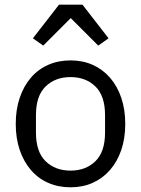

<svg xmlns="http://www.w3.org/2000/svg" viewBox="-20 -785 600 817"><path d="M280 12Q228 12 185 -7Q142 -26 111.5 -61.5Q81 -97 64 -146.5Q47 -196 47 -258Q47 -319 64 -369Q81 -419 111.5 -454.5Q142 -490 185 -509Q228 -528 280 -528Q332 -528 374.5 -509Q417 -490 448 -454.5Q479 -419 496 -369Q513 -319 513 -258Q513 -196 496 -146.5Q479 -97 448 -61.5Q417 -26 374.5 -7Q332 12 280 12ZM280 -59Q345 -59 386 -99Q427 -139 427 -221V-295Q427 -377 386 -417Q345 -457 280 -457Q215 -457 174 -417Q133 -377 133 -295V-221Q133 -139 174 -99Q215 -59 280 -59ZM331 -765 442 -622 398 -591 281 -708 164 -591 120 -622 231 -765Z"/></svg>

Font: IBM Plex Sans Thai Looped
Style: Regular
Weight: 400
Designer: Mike Abbink, Paul van der Laan, Pieter van Rosmalen, Ben Mitchell, Mark Frömberg
Foundry: Bold Monday
Version: Version 1.1